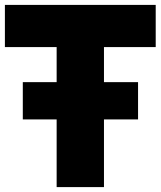

<svg xmlns="http://www.w3.org/2000/svg" viewBox="-26 -738 655 783"><path d="M-6 -718H609V-546H398V-403H537V-251H398V25H205V-251H67V-403H205V-546H-6Z"/></svg>

Font: Repo Black
Style: Regular
Weight: 900
Designer: Stefan Peev
Foundry: Context Ltd
Version: Version 1.502